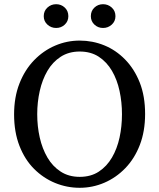

<svg xmlns="http://www.w3.org/2000/svg" viewBox="-20 -878 757 913"><path d="M359 15Q298 15 242 -8Q186 -31 142 -75Q98 -119 72.5 -184.5Q47 -250 47 -334Q47 -416 72.5 -481Q98 -546 142 -591.5Q186 -637 242 -661Q298 -685 359 -685Q420 -685 475.5 -662.5Q531 -640 575 -595Q619 -550 644.5 -485.5Q670 -421 670 -336Q670 -254 645 -189Q620 -124 576 -78.5Q532 -33 476 -9Q420 15 359 15ZM359 -37Q412 -37 450 -62Q488 -87 512.5 -129Q537 -171 548.5 -224Q560 -277 560 -335Q560 -392 548.5 -445.5Q537 -499 512.5 -541Q488 -583 450 -608Q412 -633 359 -633Q307 -633 268.5 -608Q230 -583 205.5 -541Q181 -499 169 -445.5Q157 -392 157 -335Q157 -277 169 -224Q181 -171 205.5 -129Q230 -87 268.5 -62Q307 -37 359 -37ZM247 -745Q223 -745 205.5 -761Q188 -777 188 -801Q188 -826 205.5 -842Q223 -858 247 -858Q271 -858 288 -842Q305 -826 305 -801Q305 -777 288 -761Q271 -745 247 -745ZM470 -745Q446 -745 429 -761Q412 -777 412 -801Q412 -826 429 -842Q446 -858 470 -858Q494 -858 511.5 -842Q529 -826 529 -801Q529 -777 511.5 -761Q494 -745 470 -745Z"/></svg>

Font: Source Serif 4 18pt
Style: Regular
Weight: 400
Designer: Frank Grießhammer
Foundry: Adobe Systems Incorporated
Version: Version 4.004;hotconv 1.0.116;makeotfexe 2.5.65601